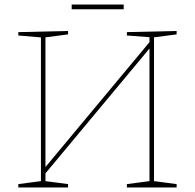

<svg xmlns="http://www.w3.org/2000/svg" viewBox="-20 -829 861 849"><path d="M61 0V-15L168 -29L161 -21V-671L168 -663L61 -672V-687L281 -692V-677L174 -663L181 -671V-84L174 -82L648 -651L641 -635V-671L648 -664L541 -672V-687L761 -692V-677L654 -663L661 -671V-21L654 -29L761 -15V0H541V-15L648 -29L641 -21V-622L648 -623L174 -54L181 -70V-21L174 -29L281 -15V0ZM527 -809V-788H297V-809Z"/></svg>

Font: Bitter Thin
Style: Regular
Weight: 100
Designer: Sol Matas, and Bitter project Authors
Foundry: Sol Matas
Version: Version 2.002